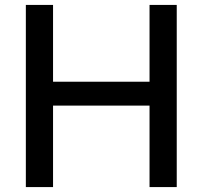

<svg xmlns="http://www.w3.org/2000/svg" viewBox="-20 -760 823 780"><path d="M85 0V-740H195.5V-428H587.5V-740H698V0H587.5V-331H195.5V0Z"/></svg>

Font: Encode Sans SemiExpanded Medium
Style: Regular
Weight: 500
Width: 6
Designer: Multiple Designers
Foundry: Impallari Type
Version: Version 3.002